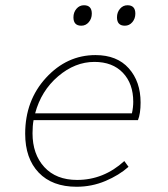

<svg xmlns="http://www.w3.org/2000/svg" viewBox="-20 -700 640 732"><path d="M272 12Q179 12 127.5 -42Q76 -96 76 -190Q76 -317 155.5 -403.5Q235 -490 344 -490Q426 -490 471 -439.5Q516 -389 516 -309Q516 -267 506 -242H108Q104 -221 104 -192Q104 -112 149 -63Q194 -14 274 -14Q375 -14 454 -86L470 -64Q434 -32 382 -10Q330 12 272 12ZM340 -464Q266 -464 201.5 -409Q137 -354 114 -268H483Q488 -291 488 -312Q488 -381 448.5 -422.5Q409 -464 340 -464ZM290 -602Q260 -602 260 -634Q260 -653 271.5 -666.5Q283 -680 300 -680Q330 -680 330 -648Q330 -629 318.5 -615.5Q307 -602 290 -602ZM456 -602Q426 -602 426 -634Q426 -653 437.5 -666.5Q449 -680 466 -680Q496 -680 496 -648Q496 -629 484.5 -615.5Q473 -602 456 -602Z"/></svg>

Font: TypoPRO Source Code Pro
Style: Italic
Weight: 200
Italic angle: -11°
Monospace: yes
Designer: Paul D. Hunt, Teo Tuominen
Foundry: Adobe Systems Incorporated
Version: Version 1.030;PS 1.0;hotconv 1.0.84;makeotf.lib2.5.63406